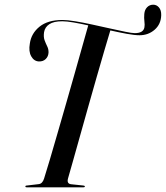

<svg xmlns="http://www.w3.org/2000/svg" viewBox="-20 -797 706 817"><path d="M269.5 -38Q263 -15 283 -13L335 -7.5Q341 -7 341 -3.5Q341 0 335.5 0H93Q88 0 88 -3.5Q88 -7.5 94 -7.5L144.5 -13.5Q160.5 -15 167.5 -37Q177 -66.5 191.8 -116.8Q206.5 -167 224.5 -229Q242.5 -291 261.5 -357.2Q280.5 -423.5 298.5 -487Q316.5 -550.5 331.2 -603Q346 -655.5 355.5 -689Q321.5 -696.5 292.5 -701.5Q263.5 -706.5 245 -706.5Q208.5 -706.5 189.8 -694Q171 -681.5 167.5 -660Q164.5 -639.5 169.8 -625.5Q175 -611.5 181 -599.5Q187 -587.5 186.5 -573Q185.5 -556.5 174.5 -545.8Q163.5 -535 145.5 -535.5Q124.5 -536.5 112.8 -557.5Q101 -578.5 107 -612Q113 -655 148.2 -683.5Q183.5 -712 246 -712Q266.5 -712 300.2 -706.5Q334 -701 372.8 -692.5Q411.5 -684 448.5 -675.8Q485.5 -667.5 513.5 -661.8Q541.5 -656 553.5 -656Q590 -656 594.5 -680.5Q596.5 -691 594.5 -705.8Q592.5 -720.5 594 -737.5Q595.5 -755.5 606 -766.2Q616.5 -777 632 -777Q646.5 -777 656.5 -765.2Q666.5 -753.5 666 -732.5Q665 -694 638 -670.5Q611 -647 573.5 -647Q553 -647 520 -653Q487 -659 449.5 -667.5Q439 -633.5 424 -581.8Q409 -530 391.2 -468.5Q373.5 -407 355.5 -343Q337.5 -279 320.8 -219.5Q304 -160 290.8 -112.8Q277.5 -65.5 269.5 -38Z"/></svg>

Font: Fraunces 144pt S000
Style: Italic
Weight: 400
Italic angle: -16°
Version: Version 1.000; ttfautohint (v1.8.3)